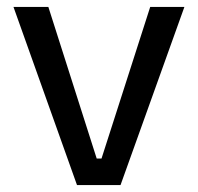

<svg xmlns="http://www.w3.org/2000/svg" viewBox="-20 -536 573 556"><path d="M203 0 19 -516H120L260 -77H274L415 -516H514L329 0Z"/></svg>

Font: Bricolage Grotesque 16pt
Style: Regular
Weight: 400
Version: Version 1.001;gftools[0.9.33.dev8+g029e19f]